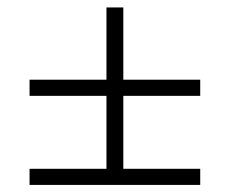

<svg xmlns="http://www.w3.org/2000/svg" viewBox="-20 -618 626 523"><path d="M60.5 -356.9H270V-158.2H60.5V-114.3H525.4V-158.2H315.9V-356.9H525.4V-400.9H315.9V-597.7H270V-400.9H60.5Z"/></svg>

Font: Cascadia Mono PL ExtraLight
Style: Regular
Weight: 200
Monospace: yes
Designer: Aaron Bell
Foundry: Saja Typeworks
Version: Version 2404.023